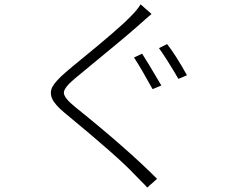

<svg xmlns="http://www.w3.org/2000/svg" viewBox="-20 -809 1040 878"><path d="M592.8 -545.9 629.9 -563.5Q646.5 -539.1 717.8 -418L677.7 -401.4Q624 -499 592.8 -545.9ZM707 -588.9 744.1 -607.4Q782.2 -559.6 835 -464.8L795.9 -448.2Q744.1 -537.1 707 -588.9ZM623 -789.1 672.9 -745.1Q664.1 -738.3 642.6 -718.8Q621.1 -699.2 616.2 -695.3Q571.3 -654.3 320.3 -448.2Q271.5 -407.2 272 -384.3Q272.5 -361.3 324.2 -319.3Q562.5 -127.9 698.2 8.8L653.3 48.8Q645.5 39.1 624.5 18.6Q603.5 -2 595.7 -10.7Q523.4 -88.9 274.4 -293.9Q229.5 -331.1 217.8 -359.4Q206.1 -387.7 220.7 -413.6Q235.4 -439.5 279.3 -477.5Q302.7 -498 369.1 -552.2Q435.5 -606.4 491.7 -654.8Q547.9 -703.1 578.1 -734.4Q608.4 -764.6 623 -789.1Z"/></svg>

Font: Gen Shin Gothic Monospace Light
Style: Regular
Weight: 300
Designer: [Source Han Sans]
Ryoko NISHIZUKA  (kana & ideographs); Paul D. Hunt (Latin, Greek & Cyrillic); Wenlong ZHANG  (bopomofo
Version: Version 1.002.20150607